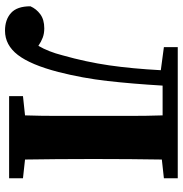

<svg xmlns="http://www.w3.org/2000/svg" viewBox="-2 -694 713 748"><g transform="rotate(90 354.0 -320.5)"><path d="M5 -83Q15 -106 36 -121.5Q57 -137 91 -137Q111 -137 127 -131Q143 -125 159 -114Q182 -153 196 -208Q222 -300 235 -389.5Q248 -479 254 -591L164 -603V-657H675V-603L602 -595Q601 -534 600.5 -471.5Q600 -409 600 -347V-310Q600 -248 600.5 -186Q601 -124 602 -62L675 -54V0H355V-54L430 -62Q432 -124 432 -186Q432 -248 432 -311V-347Q432 -410 432 -473Q432 -536 430 -598H314Q307 -480 296 -383Q285 -286 261 -192Q233 -84 194.5 -34Q156 16 100 16Q57 16 31 -7.5Q5 -31 5 -83Z"/></g></svg>

Font: Source Serif Pro
Style: Bold
Weight: 700
Designer: Frank Grießhammer
Foundry: Adobe Systems Incorporated
Version: Version 3.001;hotconv 1.0.111;makeotfexe 2.5.65597